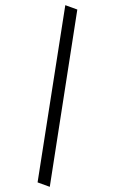

<svg xmlns="http://www.w3.org/2000/svg" viewBox="-169 -800 576 961"><g transform="rotate(20 119.0 -319.5)"><path d="M173 121H238L64 -760H0Z"/></g></svg>

Font: Noto Serif Hebrew ExtraCondensed ExtraBold
Style: Regular
Weight: 800
Width: 2
Designer: Monotype Design Team
Foundry: Monotype Imaging Inc.
Version: Version 2.004